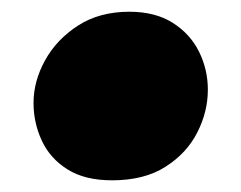

<svg xmlns="http://www.w3.org/2000/svg" viewBox="-20 -289 411 327"><path d="M200.2 -269Q244.6 -269 274.4 -250Q304.2 -231 319.1 -200.7Q334 -170.4 334 -136.2Q334 -98.6 315.9 -63.2Q297.9 -27.8 261.7 -4.9Q225.6 18.1 170.9 18.1Q124.5 18.1 95 -0.5Q65.4 -19 51.3 -49.3Q37.1 -79.6 37.1 -113.8Q37.1 -150.4 56.6 -186Q76.2 -221.7 112.8 -245.4Q149.4 -269 200.2 -269Z"/></svg>

Font: Rammetto One
Style: Regular
Weight: 400
Designer: Vernon Adams
Foundry: Vernon Adams
Version: Version 1.100; ttfautohint (v1.8.4.7-5d5b)